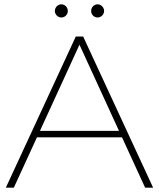

<svg xmlns="http://www.w3.org/2000/svg" viewBox="-20 -869 736 889"><path d="M7 0H44L151 -233H545L652 0H689L365 -700H331ZM432 -788C448 -788 462 -802 462 -818C462 -835 448 -849 432 -849C415 -849 402 -835 402 -818C402 -802 415 -788 432 -788ZM264 -788C281 -788 294 -802 294 -818C294 -835 281 -849 264 -849C248 -849 234 -835 234 -818C234 -802 248 -788 264 -788ZM165 -263 348 -662 531 -263Z"/></svg>

Font: Chess Sans ExtraLight
Style: Regular
Weight: 275
Designer: Wolf Bōese
Foundry: Wolf Bōese
Version: Version 7.223;Glyphs 3.3 (3306)